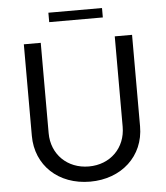

<svg xmlns="http://www.w3.org/2000/svg" viewBox="-59 -932 858 995"><g transform="rotate(-5 370.0 -434.5)"><path d="M562 -728V-258C562 -148 482 -68 370 -68C258 -68 177 -148 177 -258V-728H89V-252C89 -98 205 11 370 11C533 11 652 -97 652 -252V-728ZM230 -831H509V-880H230Z"/></g></svg>

Font: Wafeq
Style: Regular
Weight: 400
Designer: Rasmus Andersson & Azza Alameddine
Foundry: Google & TypeTogether
Version: Version 3.000;FEAKit 1.0